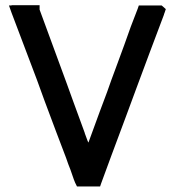

<svg xmlns="http://www.w3.org/2000/svg" viewBox="-20 -711 666 722"><path d="M515.6 -690.4H518.6H520.5H533.2H543.9H551.8H559.6H570.3H580.1H587.9L593.8 -685.5L594.7 -684.6L603.5 -676.8L599.6 -665L596.7 -657.2V-656.2Q569.3 -585 543 -513.7Q516.6 -442.4 493.7 -381.3Q470.7 -320.3 453.1 -271.5Q435.5 -225.6 397.9 -123.5Q360.4 -21.5 360.4 -21.5L356.4 -9.8H341.8H339.8H336.9H325.2H313.5H305.7H297.9H290H282.2H269.5Q261.7 -24.4 257.3 -37.1Q252.9 -49.8 245.1 -72.3Q236.3 -93.8 228.5 -117.2L191.4 -214.8Q138.7 -354.5 119.1 -410.2L23.4 -663.1L13.7 -690.4H23.4V-691.4H43H51.8H63.5H76.2H84H91.8H100.6H109.4H128.9V-674.8Q221.7 -422.9 230.5 -398.4L255.9 -328.1Q271.5 -284.2 288.1 -240.2L298.8 -210.9V-210L309.6 -180.7L312.5 -174.8Q363.3 -314.5 382.8 -365.2Q398.4 -410.2 415 -454.1Q430.7 -498 447.3 -542L471.7 -610.4L498 -678.7L502 -690.4Z"/></svg>

Font: LeFont
Style: Default
Weight: 400
Designer: Leryon MEDIA
Version: Version 1.0